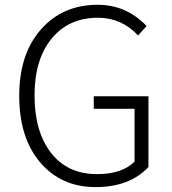

<svg xmlns="http://www.w3.org/2000/svg" viewBox="-20 -762 713 795"><path d="M376 12.7Q233.4 12.7 146.5 -89.4Q59.6 -191.4 59.6 -365.2Q59.6 -538.1 149.4 -640.1Q239.3 -742.2 384.8 -742.2Q502.9 -742.2 586.9 -654.3L551.8 -615.2Q483.4 -688.5 385.7 -688.5Q264.6 -688.5 193.8 -602.1Q123 -515.6 123 -367.2Q123 -216.8 191.4 -128.9Q259.8 -41 381.8 -41Q485.4 -41 537.1 -92.8V-311.5H368.2V-363.3H594.7V-70.3Q516.6 12.7 376 12.7Z"/></svg>

Font: Bpmf Zihi Sans Light
Style: Light
Weight: 300
Foundry: But Ko
Version: Version 1.320